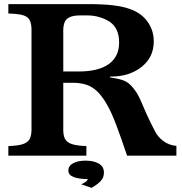

<svg xmlns="http://www.w3.org/2000/svg" viewBox="-20 -780 870 920"><path d="M404.8 -760.3Q470.2 -760.3 518.8 -754.9Q567.4 -749.5 601.1 -737.3Q655.8 -718.8 686.3 -677Q716.8 -635.3 716.8 -581.1Q716.8 -506.8 659.7 -460.4Q632.3 -438 595 -425.5Q557.6 -413.1 512.2 -413.1H506.8V-409.2Q531.7 -405.3 549.8 -401.1Q567.9 -397 582 -390.1Q608.4 -376.5 634.3 -336.4Q648.4 -314 663.3 -277.3Q678.2 -240.7 702.1 -191.4Q704.6 -186.5 706.8 -182.4Q709 -178.2 710.4 -175.3Q711.9 -170.9 715.3 -165.5Q716.3 -163.6 717.5 -161.1Q718.8 -158.7 720.2 -156.2Q734.4 -125 762.7 -104.2Q791 -83.5 825.2 -81.1V-34.2H588.9Q559.6 -121.6 535.9 -184.1Q512.2 -246.6 488.8 -285.6Q466.3 -323.2 443.1 -344.5Q419.9 -365.7 392.6 -374.5Q378.9 -378.4 363.5 -380.9Q348.1 -383.3 331.1 -383.3H283.2V-170.4Q281.7 -135.7 290.3 -116.9Q298.8 -98.1 323.7 -89.8Q348.6 -81.5 394 -80.1V-34.2H20V-80.1Q65.9 -81.5 90.3 -89.6Q114.7 -97.7 123.5 -116.7Q132.3 -135.7 130.9 -170.4V-626.5Q132.8 -679.2 111.8 -696.3Q99.6 -706.1 77.4 -710.2Q55.2 -714.4 20 -715.3V-760.3ZM356.9 -437.5Q452.1 -437.5 501.5 -473.1Q550.8 -508.8 550.8 -576.2Q550.8 -643.1 507.8 -674.3Q486.8 -688.5 458.3 -697.3Q429.7 -706.1 400.9 -706.1H362.8Q300.8 -706.1 288.6 -670.9Q281.7 -651.4 283.2 -618.2V-437.5ZM418.5 120.1 369.1 103Q398.9 90.3 400.4 78.1Q359.4 78.1 333.5 68.6Q307.6 59.1 307.6 37.1Q307.6 14.2 330.8 2Q354 -10.3 390.1 -10.3Q428.2 -10.3 453.1 3.7Q478 17.6 478 47.4Q478 71.8 461.7 88.4Q445.3 105 418.5 120.1Z"/></svg>

Font: BIZ UDPMincho
Style: Bold
Weight: 700
Designer: TypeBank Co., Ltd.
Foundry: Morisawa Inc.
Version: Version 1.06